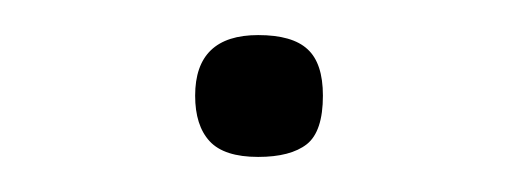

<svg xmlns="http://www.w3.org/2000/svg" viewBox="-20 -420 297 110"><path d="M165 -365.2Q165 -344.7 155.8 -337.4Q146.5 -330.1 127.9 -330.1Q108.4 -330.1 100.1 -339.1Q91.8 -348.1 91.8 -365.2Q91.8 -399.9 127.9 -399.9Q147.5 -399.9 156.2 -391.8Q165 -383.8 165 -365.2Z"/></svg>

Font: Clear Sans Thin
Style: Regular
Weight: 250
Foundry: Intel Corporation
Version: Version 1.00